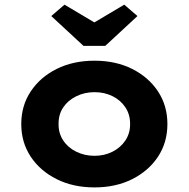

<svg xmlns="http://www.w3.org/2000/svg" viewBox="-20 -806 821 836"><path d="M391.5 10Q298.8 10 227 -25.8Q155.1 -61.6 113.9 -123.6Q72.6 -185.7 72.6 -265.9Q72.6 -346 113.9 -408.1Q155.1 -470.2 227 -506Q298.8 -541.7 391.5 -541.7Q483.8 -541.7 555.3 -506Q626.9 -470.2 667.9 -408.1Q708.9 -346 708.9 -265.9Q708.9 -185.7 667.9 -123.6Q626.9 -61.6 555.3 -25.8Q483.8 10 391.5 10ZM391.5 -127.6Q435 -127.6 470.3 -145.7Q505.6 -163.7 526.3 -195Q546.9 -226.4 546.5 -265.9Q546.9 -306.4 526.3 -338Q505.6 -369.6 470.3 -387.1Q435 -404.7 391.5 -404.7Q348 -404.7 311.6 -386.6Q275.2 -368.6 254.9 -337.8Q234.5 -307 235 -265.9Q234.5 -226.4 254.9 -195Q275.2 -163.7 311.6 -145.7Q348 -127.6 391.5 -127.6ZM343.3 -606.4 203.3 -736.1 260.8 -785.7 405.9 -699.5H375.9L521 -785.7L578.5 -736.1L438.5 -606.4Z"/></svg>

Font: Lexend Exa
Style: Regular
Weight: 400
Designer: Bonnie Shaver-Troup, Thomas Jockin
Foundry: Lexend
Version: Version 1.007